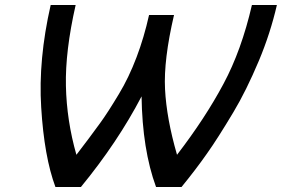

<svg xmlns="http://www.w3.org/2000/svg" viewBox="-20 -749 1129 769"><path d="M304 0H202Q157 -121 145 -319Q133 -510 183 -729H283Q241 -544 244 -405Q247 -266 286 -129Q339 -198 381 -256Q411 -297 456 -372Q496 -438 527 -520Q557 -599 577 -689H677Q635 -509 641 -392Q647 -274 689 -129Q802 -276 875 -413Q947 -547 989 -729H1089Q1063 -616 1017 -506Q966 -385 915 -300Q851 -193 809 -134Q765 -71 707 0H605Q550 -150 547 -363Q451 -179 304 0Z"/></svg>

Font: Miedinger
Style: Italic
Weight: 400
Italic angle: -13°
Version: Version 001.000